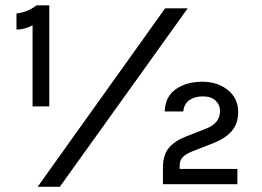

<svg xmlns="http://www.w3.org/2000/svg" viewBox="-20 -710 1011 740"><path d="M121 -689.5H170V-300H105.5V-612.5Q74 -596 43.5 -596V-658Q64 -660.5 83 -667.8Q102 -675 121 -689.5ZM125 10 616.5 -678H703.5L210.5 10ZM608 0V-64Q608 -113 630.8 -140Q653.5 -167 697 -184L775 -214.5Q828 -235.5 828 -282Q828 -306 810.8 -322.2Q793.5 -338.5 761.5 -338.5Q730 -338.5 709.5 -323.8Q689 -309 686.5 -280.5H615Q616.5 -337.5 657.5 -366.2Q698.5 -395 760.5 -395Q818.5 -395 858.2 -363Q898 -331 898 -279Q898 -234 873.5 -205.2Q849 -176.5 800.5 -157.5L721 -126.5Q696 -116.5 684.2 -104.2Q672.5 -92 672.5 -72.5V-59H895V0Z"/></svg>

Font: Karla SemiBold
Style: Regular
Weight: 600
Designer: Jonathan Pinhorn
Version: Version 2.004; ttfautohint (v1.8.4.7-5d5b);gftools[0.9.33]